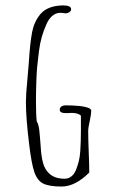

<svg xmlns="http://www.w3.org/2000/svg" viewBox="-20 -682 440 709"><path d="M87.9 -147.5Q96.2 -77.6 106.9 -46.4Q117.7 -15.1 139.6 -4.2Q161.6 6.8 207.5 6.8Q257.8 6.8 309.6 -44.9Q309.6 -76.2 307.6 -121.6Q305.7 -167 305.7 -198.2Q305.7 -210.9 311.5 -235.8Q316.9 -261.7 316.9 -272.9Q316.9 -279.8 305.2 -284.2Q294.4 -288.1 275.4 -290.5Q245.6 -293 224.6 -293Q200.7 -293 200.7 -275.9Q200.7 -264.2 224.6 -264.2Q231.4 -264.2 235.8 -264.6L243.7 -265.1Q268.6 -265.1 278.8 -254.9V-199.7Q278.8 -162.1 276.4 -123.5Q274.9 -102.5 271 -86.9Q267.1 -71.3 260.3 -53.7Q253.9 -38.6 243.2 -30.3Q232.4 -22 218.8 -22Q184.1 -22 164.1 -39.1Q146 -54.7 139.2 -79.3Q132.3 -104 130.4 -138.7Q127.4 -180.7 125 -201.9Q122.6 -223.1 115.7 -233.9Q112.8 -258.3 112.8 -307.1Q112.8 -343.3 114.3 -384.3Q115.2 -413.1 117.4 -436.8Q119.6 -460.4 124 -494.1Q127.9 -523.4 134.5 -546.4Q141.1 -569.3 151.4 -592.3Q160.2 -612.8 173.6 -623.8Q187 -634.8 203.6 -634.8L213.4 -633.8L222.7 -632.8Q230 -632.8 236.3 -637.2Q242.7 -641.6 242.7 -647.9Q242.7 -662.1 211.9 -662.1Q206.1 -662.1 196.3 -661.1Q150.9 -656.2 128.4 -628.9Q106 -601.6 98.6 -563.5Q91.3 -525.4 86.9 -458.5L85.9 -444.8L80.6 -382.3Q75.7 -334 75.7 -304.2Q75.7 -245.1 87.9 -147.5Z"/></svg>

Font: Amatica SC
Style: Regular
Weight: 400
Version: Version 2.000